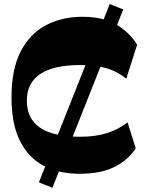

<svg xmlns="http://www.w3.org/2000/svg" viewBox="-20 -825 697 927"><path d="M233 81.5 167.8 55.5 509.8 -805.5 575 -779.5ZM365 14Q264 14 190.3 -24.9Q116.5 -63.8 76 -145.3Q35.5 -226.8 35.5 -355Q35.5 -491 79.9 -576.7Q124.3 -662.5 201.8 -703.2Q279.3 -744 378 -744Q478.5 -744 542.5 -705.9Q606.5 -667.8 642 -609L589.8 -445Q547.5 -480 494.5 -495.5Q441.5 -511 369.8 -511Q237.3 -511 173.4 -467.3Q109.5 -423.5 109.5 -339.8Q109.5 -252.7 172.7 -209Q236 -165.2 366 -164.7Q440.8 -164.5 497.3 -182.7Q553.8 -201 596 -234.2L635.2 -109.2Q601.2 -54.3 534.9 -20.1Q468.5 14 365 14Z"/></svg>

Font: Savate ExtraLight
Style: Regular
Weight: 200
Designer: Max Esnée
Foundry: Plomb Type
Version: Version 2.000